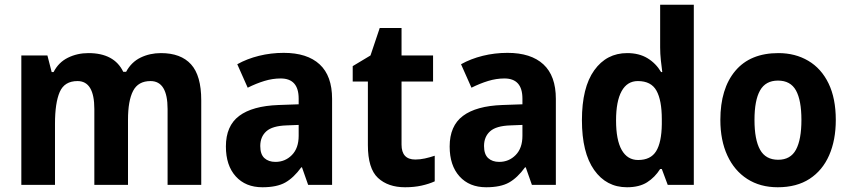

<svg xmlns="http://www.w3.org/2000/svg" viewBox="-20 -780 3588 810"><path d="M659 -556Q743 -556 786 -508.5Q829 -461 829 -357V0H687V-320Q687 -438 615 -438Q563 -438 541.5 -396.5Q520 -355 520 -275V0H378V-320Q378 -438 307 -438Q252 -438 232 -392Q212 -346 212 -258V0H70V-546H180L198 -476H206Q227 -517 266.5 -536.5Q306 -556 353 -556Q462 -556 500 -477H512Q534 -518 573 -537Q612 -556 659 -556Z M1177 -557Q1276 -557 1328.5 -508.5Q1381 -460 1381 -363V0H1280L1254 -74H1251Q1219 -30 1183.5 -10Q1148 10 1087 10Q1016 10 974.5 -36Q933 -82 933 -162Q933 -249 989 -291Q1045 -333 1155 -337L1240 -340V-364Q1240 -449 1164 -449Q1130 -449 1095.5 -438.5Q1061 -428 1025 -410L981 -509Q1022 -532 1072.5 -544.5Q1123 -557 1177 -557ZM1189 -251Q1129 -249 1103.5 -226Q1078 -203 1078 -164Q1078 -129 1095.5 -113Q1113 -97 1142 -97Q1183 -97 1211.5 -126Q1240 -155 1240 -207V-253Z M1732 -107Q1752 -107 1772.5 -111.5Q1793 -116 1814 -123V-15Q1790 -4 1758.5 3Q1727 10 1689 10Q1617 10 1574.5 -29.5Q1532 -69 1532 -168V-436H1468V-501L1543 -546L1582 -662H1674V-546H1807V-436H1674V-170Q1674 -107 1732 -107Z M2121 -557Q2220 -557 2272.5 -508.5Q2325 -460 2325 -363V0H2224L2198 -74H2195Q2163 -30 2127.5 -10Q2092 10 2031 10Q1960 10 1918.5 -36Q1877 -82 1877 -162Q1877 -249 1933 -291Q1989 -333 2099 -337L2184 -340V-364Q2184 -449 2108 -449Q2074 -449 2039.5 -438.5Q2005 -428 1969 -410L1925 -509Q1966 -532 2016.5 -544.5Q2067 -557 2121 -557ZM2133 -251Q2073 -249 2047.5 -226Q2022 -203 2022 -164Q2022 -129 2039.5 -113Q2057 -97 2086 -97Q2127 -97 2155.5 -126Q2184 -155 2184 -207V-253Z M2625 10Q2538 10 2486.5 -63Q2435 -136 2435 -273Q2435 -411 2487 -483.5Q2539 -556 2626 -556Q2676 -556 2711.5 -534.5Q2747 -513 2769 -476H2774Q2771 -498 2768 -525.5Q2765 -553 2765 -580V-760H2907V0H2797L2772 -67H2765Q2743 -32 2710 -11Q2677 10 2625 10ZM2672 -105Q2725 -105 2748 -142Q2771 -179 2772 -256V-277Q2772 -357 2749.5 -397.5Q2727 -438 2671 -438Q2626 -438 2602.5 -395.5Q2579 -353 2579 -272Q2579 -189 2603 -147Q2627 -105 2672 -105Z M3506 -274Q3506 -189 3478 -125Q3450 -61 3395.5 -25.5Q3341 10 3261 10Q3187 10 3132.5 -25Q3078 -60 3048.5 -124Q3019 -188 3019 -274Q3019 -406 3082 -481Q3145 -556 3264 -556Q3335 -556 3390 -523.5Q3445 -491 3475.5 -428Q3506 -365 3506 -274ZM3163 -274Q3163 -191 3186.5 -148.5Q3210 -106 3263 -106Q3315 -106 3338 -148.5Q3361 -191 3361 -274Q3361 -357 3338 -398.5Q3315 -440 3262 -440Q3210 -440 3186.5 -398.5Q3163 -357 3163 -274Z"/></svg>

Font: Noto Sans Devanagari UI SemiCondensed
Style: Bold
Weight: 700
Width: 4
Designer: Jelle Bosma - Monotype Design Team
Foundry: Monotype Imaging Inc.
Version: Version 2.004; ttfautohint (v1.8.4.7-5d5b)